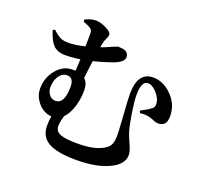

<svg xmlns="http://www.w3.org/2000/svg" viewBox="-138 -944 1221 1149"><g transform="rotate(20 472.0 -369.5)"><path d="M457 43Q333 43 278 10Q224 -22 224 -91Q224 -121 229 -151Q179 -155 144 -195.5Q109 -236 109 -286Q109 -353 150 -405Q193 -458 254 -458Q263 -458 272 -458L276 -532Q226 -524 181 -524Q132 -524 105 -551Q80 -576 60 -639L72 -647Q104 -617 128 -607Q146 -600 179 -600Q216 -600 278 -615Q279 -646 279 -692Q279 -709 276 -716Q273 -723 263 -729Q249 -739 217 -750V-764Q255 -782 284 -782Q316 -782 352 -763.5Q388 -745 388 -729Q388 -718 380 -702Q371 -684 368 -668Q367 -663 365 -653Q364 -644 363 -640Q394 -651 438 -671Q459 -680 461 -680Q493 -680 509 -673Q531 -663 531 -637Q531 -608 475 -585Q403 -559 349 -547Q339 -477 335 -434Q361 -413 361 -362Q361 -314 347 -265Q330 -208 300 -178Q288 -135 288 -111Q288 -76 327 -63Q359 -52 432 -52Q536 -52 591 -84Q616 -97 627 -116Q639 -138 639 -180Q639 -204 633 -292Q625 -401 625 -438Q625 -579 724 -579Q788 -579 841 -526Q897 -471 897 -396Q897 -366 888 -351Q875 -331 844 -330Q828 -330 807 -340Q768 -358 721 -351L715 -365Q761 -389 780 -404Q794 -414 794 -434Q794 -469 763 -503Q733 -536 706 -536Q664 -536 664 -446Q664 -407 676 -331Q688 -255 700 -218Q711 -187 727.5 -151Q744 -115 744 -92Q744 -33 667 4Q587 43 457 43ZM219 -247Q277 -247 277 -357Q277 -415 234 -415Q204 -415 183 -384Q164 -354 164 -314Q164 -287 179.5 -267Q195 -247 219 -247Z"/></g></svg>

Font: GenRyuMin TW B
Style: Regular
Weight: 700
Version: Version 1.501;PS 1;hotconv 16.6.51;makeotf.lib2.5.65220